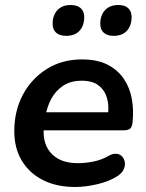

<svg xmlns="http://www.w3.org/2000/svg" viewBox="-20 -736 582 766"><path d="M280 10Q206 10 151.5 -17.5Q97 -45 67 -95Q37 -145 37 -212Q37 -294 71.5 -358.5Q106 -423 167 -461Q228 -499 307 -499Q368 -499 409 -478Q450 -457 474 -421.5Q498 -386 506 -341Q514 -296 509 -249Q507 -228 498 -222Q489 -216 473 -216H137L147 -288H427L410 -273Q416 -313 407 -344.5Q398 -376 373.5 -395Q349 -414 306 -414Q262 -414 232 -394Q202 -374 185 -342.5Q168 -311 162 -275L157 -244Q145 -171 181 -128Q217 -85 291 -85Q321 -85 353 -91.5Q385 -98 411 -113Q430 -124 444.5 -122.5Q459 -121 467.5 -111.5Q476 -102 478 -88.5Q480 -75 473.5 -60.5Q467 -46 451 -35Q416 -12 368 -1Q320 10 280 10ZM433 -593Q408 -593 394 -605.5Q380 -618 380 -641Q380 -675 399 -695.5Q418 -716 452 -716Q478 -716 491.5 -703.5Q505 -691 505 -668Q505 -634 486.5 -613.5Q468 -593 433 -593ZM244 -593Q218 -593 204 -605.5Q190 -618 190 -641Q190 -675 209 -695.5Q228 -716 262 -716Q288 -716 302 -703.5Q316 -691 316 -668Q316 -634 297.5 -613.5Q279 -593 244 -593Z"/></svg>

Font: Nunito ExtraLight
Style: Italic
Weight: 200
Italic angle: -9°
Designer: Vernon Adams
Foundry: Vernon Adams
Version: Version 3.602